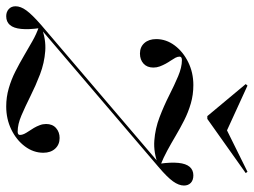

<svg xmlns="http://www.w3.org/2000/svg" viewBox="-126 -676 805 609"><g transform="rotate(90 276.5 -371.5)"><path d="M23.4 11.3Q9.7 11.3 0.8 3.2Q-8.1 -4.8 -8.1 -18.5Q-8.1 -34.7 5.2 -52.8Q18.5 -71 50.8 -99.2L490.3 -474.2L495.2 -471Q455.6 -455.6 417.7 -458.5Q379.8 -461.3 344 -475Q308.1 -488.7 275.4 -505.2Q242.7 -521.8 214.1 -533.9Q185.5 -546 162.9 -546Q151.6 -546 151.6 -538.7Q151.6 -532.3 155.2 -525.4Q158.9 -518.5 164.1 -510.9Q169.4 -503.2 174.2 -494.4Q179 -485.5 182.7 -475.8Q186.3 -466.1 186.3 -455.6Q186.3 -435.5 173.8 -424.2Q161.3 -412.9 141.9 -412.9Q121 -412.9 108.5 -427Q96 -441.1 96 -464.5Q96 -496 116.1 -523Q136.3 -550 169.4 -566.1Q202.4 -582.3 241.9 -582.3Q272.6 -582.3 300.4 -574.2Q328.2 -566.1 353.6 -553.2Q379 -540.3 402.8 -526.2Q426.6 -512.1 449.6 -499.6Q472.6 -487.1 495.2 -478.2L491.1 -476.6Q486.3 -511.3 488.7 -535.1Q491.1 -558.9 501.2 -570.6Q511.3 -582.3 528.2 -582.3Q543.5 -582.3 552 -574.2Q560.5 -566.1 560.5 -552.4Q560.5 -536.3 547.2 -517.7Q533.9 -499.2 501.6 -471.8L62.1 -96.8L57.3 -100Q96 -115.3 133.9 -112.5Q171.8 -109.7 207.7 -96Q243.5 -82.3 276.6 -65.7Q309.7 -49.2 337.9 -37.1Q366.1 -25 389.5 -25Q400 -25 400 -32.3Q400 -38.7 396.8 -45.6Q393.5 -52.4 388.3 -60.1Q383.1 -67.7 377.8 -76.6Q372.6 -85.5 369 -95.2Q365.3 -104.8 365.3 -115.3Q365.3 -135.5 378.2 -146.8Q391.1 -158.1 409.7 -158.1Q430.6 -158.1 443.5 -144Q456.5 -129.8 456.5 -106.5Q456.5 -75 436.3 -48Q416.1 -21 382.7 -4.8Q349.2 11.3 309.7 11.3Q279.8 11.3 252 3.2Q224.2 -4.8 198.8 -17.7Q173.4 -30.6 149.2 -44.8Q125 -58.9 102.4 -71.8Q79.8 -84.7 56.5 -92.7L61.3 -94.4Q66.1 -59.7 63.7 -35.9Q61.3 -12.1 51.2 -0.4Q41.1 11.3 23.4 11.3ZM516.9 -754 521 -748.4 349.2 -626.6H340.3L238.7 -748.4L243.5 -754L398.4 -683.1L362.1 -677.4Z"/></g></svg>

Font: Playfair 144pt SemiCondensed
Style: Italic
Weight: 400
Width: 4
Italic angle: -15.6°
Designer: Claus Eggers Sørensen
Foundry: Claus Eggers Sørensen
Version: Version 2.203